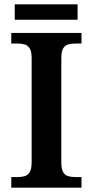

<svg xmlns="http://www.w3.org/2000/svg" viewBox="-20 -866 428 886"><path d="M32 0V-49H63Q81 -49 95 -53.5Q109 -58 117.5 -72.5Q126 -87 126 -116V-598Q126 -628 117.5 -642Q109 -656 95 -660.5Q81 -665 63 -665H32V-714H356V-665H325Q308 -665 293.5 -660.5Q279 -656 271 -642Q263 -628 263 -598V-116Q263 -87 271 -72.5Q279 -58 293.5 -53.5Q308 -49 325 -49H356V0ZM48 -775V-846H338V-775Z"/></svg>

Font: Noto Serif Armenian SemiBold
Style: Regular
Weight: 600
Version: Version 2.007